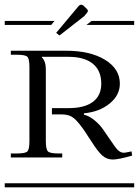

<svg xmlns="http://www.w3.org/2000/svg" viewBox="-29 -797 591 817"><path d="M17.1 -581.1H252.9Q355 -581.1 418 -542.5Q481 -503.9 481 -440.9Q481 -391.6 437.3 -356.2Q393.6 -320.8 328.1 -314.9V-309.1Q348.6 -304.7 372.6 -285.6Q396.5 -266.6 413.1 -241.2L429.2 -217.8Q461.9 -168.5 472.2 -158.7Q484.4 -147 498 -147Q499.5 -147 502 -147.5Q504.4 -147.9 505.9 -147.9L530.8 -152.8L533.2 -134.8Q475.1 -118.2 451.2 -118.2Q425.8 -118.2 406.7 -134.8Q387.7 -151.4 358.9 -196.8L334 -234.9Q306.2 -276.4 286.4 -293.2Q266.6 -310.1 235.8 -310.1H191.9V-336.9H262.2Q330.6 -336.9 366.2 -363.5Q401.9 -390.1 401.9 -440.9Q401.9 -496.6 366 -525.9Q330.1 -555.2 262.2 -555.2H148.9V-553.2Q166 -536.1 166 -502.9V-196.8Q166 -161.6 175 -152.8Q184.1 -144 219.2 -144H235.8V-127H17.1V-144H43.9Q79.1 -144 87.6 -152.8Q96.2 -161.6 96.2 -196.8V-511.2Q96.2 -546.4 87.6 -555.2Q79.1 -564 43.9 -564H17.1ZM542 0H-8.8V-17.1H542ZM-8.8 -708H203.1L189 -690.9H-8.8ZM360.8 -708H542V-690.9H338.9ZM325.2 -773.9 339.8 -759.8Q345.2 -754.4 345.2 -751Q345.2 -748 341.8 -743.2L329.1 -728L224.1 -646L210 -657.2L306.2 -772Q311 -776.9 315.9 -776.9Q320.8 -776.9 325.2 -773.9Z"/></svg>

Font: FoglihtenFr01
Style: Regular
Weight: 500
Version: Version 0.68